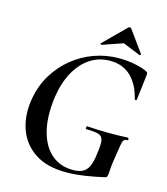

<svg xmlns="http://www.w3.org/2000/svg" viewBox="-120 -899 872 1004"><g transform="rotate(15 316.5 -397.5)"><path d="M330 12Q226 12 160.5 -32Q95 -76 69.5 -151Q44 -226 61 -319Q74 -389 109.5 -447Q145 -505 197 -547.5Q249 -590 313 -613Q377 -636 447 -636Q491 -636 533.5 -627.5Q576 -619 599 -607Q606 -603 607 -599Q608 -595 607 -584L591 -450Q590 -447 585.5 -447Q581 -447 580 -450Q563 -524 519 -567.5Q475 -611 405 -611Q345 -611 297.5 -580Q250 -549 218 -491.5Q186 -434 174 -356Q159 -251 177.5 -173Q196 -95 243.5 -52Q291 -9 363 -9Q395 -9 415.5 -19.5Q436 -30 447.5 -55.5Q459 -81 464 -126Q471 -174 467.5 -196.5Q464 -219 443.5 -226Q423 -233 377 -233Q372 -233 372.5 -241Q373 -249 377 -249Q438 -245 489.5 -244.5Q541 -244 598 -247Q601 -247 602 -240Q603 -233 598 -233Q585 -234 579 -226.5Q573 -219 569 -194Q565 -169 557 -116Q552 -83 551 -67Q550 -51 549.5 -43.5Q549 -36 547 -28Q546 -22 544 -20Q542 -18 536 -16Q485 -4 431 4Q377 12 330 12ZM339 -680Q337 -679 333.5 -682Q330 -685 333 -687L449 -802Q453 -807 458.5 -807Q464 -807 467 -802L550 -687Q552 -685 549 -681.5Q546 -678 543 -680L449 -718Z"/></g></svg>

Font: Cormorant Infant Light
Style: Italic
Weight: 300
Italic angle: -10°
Designer: Christian Thalmann (Catharsis Fonts)
Foundry: Catharsis Fonts
Version: Version 4.001